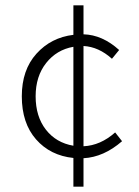

<svg xmlns="http://www.w3.org/2000/svg" viewBox="-20 -673 522 722"><path d="M439 -142Q370 -82 294 -78V29H256V-79Q169 -88 115.5 -149Q62 -210 62 -311Q62 -410 117 -471Q172 -532 256 -542V-653H294V-544Q365 -542 428 -485L401 -452Q351 -497 294 -500V-123Q358 -126 413 -175ZM114 -311Q114 -235 152.5 -185.5Q191 -136 256 -125V-497Q193 -486 153.5 -436Q114 -386 114 -311Z"/></svg>

Font: Assistant Light
Style: Regular
Weight: 300
Designer: Hebrew By Ben Nathan, Latin by Paul Hunt
Version: Version 2.001;PS 002.001;hotconv 1.0.88;makeotf.lib2.5.64775